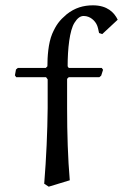

<svg xmlns="http://www.w3.org/2000/svg" viewBox="-20 -689 462 721"><path d="M47 -434 40 -428 36 -406 41 -399H153L159 -391V-283C158 -192 154 -98 146 1L163 12L242 -12C235 -93 232 -188 232 -282V-393L238 -399H353L360 -405L367 -427L362 -434H238L234 -440C234 -504 241 -575 260 -604C270 -620 281 -629 294 -629C320 -629 336 -610 342 -599C347 -591 350 -575 352 -565L364 -561L422 -615C409 -642 383 -669 329 -669C294 -669 261 -660 230 -635C203 -612 191 -596 176 -562C161 -526 158 -475 158 -440L152 -434Z"/></svg>

Font: Neo Euler
Style: Euler
Weight: 500
Designer: Hermann Zapf
Version: Version 000.002